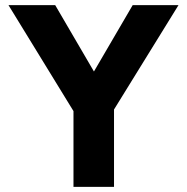

<svg xmlns="http://www.w3.org/2000/svg" viewBox="-20 -726 726 746"><path d="M285 -262.5 13 -706H194.5L403.5 -348H286.5L495.5 -706H673.5L399.5 -262.5ZM265.5 0V-335H423V0Z"/></svg>

Font: Outfit Thin
Style: Regular
Weight: 100
Designer: Rodrigo Fuenzalida
Foundry: fragTYPE
Version: Version 1.100;gftools[0.9.27]